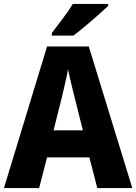

<svg xmlns="http://www.w3.org/2000/svg" viewBox="-20 -951 689 971"><path d="M472 0 432 -155H218L178 0H0L218 -716H429L649 0ZM360 -448Q355 -468 348 -496Q341 -524 334.5 -552.5Q328 -581 324 -601Q321 -581 314.5 -552.5Q308 -524 301.5 -496Q295 -468 290 -448L251 -292H399ZM527 -921Q508 -903 476.5 -875Q445 -847 411 -818.5Q377 -790 351 -771H242V-784Q267 -817 297.5 -857Q328 -897 348 -931H527Z"/></svg>

Font: Noto Sans Devanagari UI SemiCondensed ExtraBold
Style: Regular
Weight: 800
Width: 4
Designer: Jelle Bosma - Monotype Design Team
Foundry: Monotype Imaging Inc.
Version: Version 2.004; ttfautohint (v1.8.4.7-5d5b)